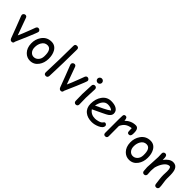

<svg xmlns="http://www.w3.org/2000/svg" viewBox="287 -2154 3557 3557"><g transform="rotate(45 2065.0 -376.0)"><path d="M293 -25.4Q291.5 19.5 248.5 19.5Q212.9 19.5 196.8 -22.5L122.1 -220.7L35.2 -444.8Q30.3 -457.5 30.3 -467.3Q30.3 -487.3 45.4 -501.5Q60.5 -515.6 80.6 -515.6Q109.9 -515.6 122.6 -485.8L246.6 -144.5Q283.2 -222.7 338.9 -371.1Q352.1 -410.2 380.4 -481.4Q395.5 -512.7 423.3 -512.7Q443.4 -512.7 458.5 -498.5Q473.6 -484.4 473.6 -464.8Q473.6 -446.3 393.1 -255.9Z M737.3 28.8Q655.3 28.8 596.2 -31.7Q530.3 -99.1 526.9 -212.9Q523.9 -323.2 582.5 -407.2Q650.9 -506.3 772.9 -506.3Q870.6 -506.3 920.9 -417Q960.9 -344.7 959.5 -243.2Q958 -134.8 902.8 -58.1Q840.3 28.8 737.3 28.8ZM766.6 -407.2Q694.8 -407.7 654.8 -338.9Q623 -283.7 623 -212.9Q623 -142.1 661.6 -102.5Q693.8 -69.8 737.3 -69.8Q788.1 -69.8 824.7 -106.9Q866.2 -147.9 868.7 -217.8Q875.5 -406.7 766.6 -407.2Z M1204.1 -383.8 1196.8 -141.1Q1196.8 -102.5 1192.9 -27.8Q1188 21 1145 21Q1097.2 21 1097.2 -28.8Q1097.2 -87.9 1102.5 -206.3Q1107.9 -324.7 1107.9 -383.8Q1107.9 -460.9 1110.4 -560.3Q1112.8 -659.7 1112.8 -736.8Q1112.8 -785.6 1160.6 -785.6Q1209 -785.6 1209 -736.8Q1209 -659.7 1206.5 -560.3Q1204.1 -460.9 1204.1 -383.8Z M1579.1 -25.4Q1577.6 19.5 1534.7 19.5Q1499 19.5 1482.9 -22.5L1408.2 -220.7L1321.3 -444.8Q1316.4 -457.5 1316.4 -467.3Q1316.4 -487.3 1331.5 -501.5Q1346.7 -515.6 1366.7 -515.6Q1396 -515.6 1408.7 -485.8L1532.7 -144.5Q1569.3 -222.7 1625 -371.1Q1638.2 -410.2 1666.5 -481.4Q1681.6 -512.7 1709.5 -512.7Q1729.5 -512.7 1744.6 -498.5Q1759.8 -484.4 1759.8 -464.8Q1759.8 -446.3 1679.2 -255.9Z M1915 -569.3Q1891.6 -569.3 1874.5 -585.9Q1857.4 -602.5 1857.4 -626Q1857.4 -649.4 1874.5 -666Q1891.6 -682.6 1915 -682.6Q1938.5 -682.6 1955.3 -666Q1972.2 -649.4 1972.2 -626Q1972.2 -602.5 1955.3 -585.9Q1938.5 -569.3 1915 -569.3ZM1955.6 -221.7Q1955.6 -192.4 1957.3 -134Q1959 -75.7 1959 -46.4Q1959 -24.9 1945.8 -11.2Q1932.6 2.4 1911.1 2.4Q1890.1 2.4 1876.7 -11.2Q1863.3 -24.9 1863.3 -46.4Q1863.3 -75.7 1861.6 -134Q1859.9 -192.4 1859.9 -221.7Q1859.9 -267.6 1864.7 -336.2Q1869.6 -404.8 1869.6 -450.7Q1869.6 -472.7 1883.1 -486.3Q1896.5 -500 1917.5 -500Q1938.5 -500 1951.9 -486.3Q1965.3 -472.7 1965.3 -450.7Q1965.3 -404.8 1960.4 -336.2Q1955.6 -267.6 1955.6 -221.7Z M2348.6 22.5Q2238.3 22.5 2169.9 -32.7Q2095.2 -93.8 2095.2 -203.6Q2095.2 -330.6 2156.7 -416.5Q2223.6 -510.3 2335.4 -510.3Q2416.5 -510.3 2467.8 -482.9Q2530.8 -449.2 2530.8 -379.4Q2530.8 -330.6 2475.6 -290.5Q2451.2 -272.9 2372.1 -235.8L2185.5 -147.5Q2212.9 -106.9 2253.7 -86.4Q2294.4 -65.9 2348.6 -65.9Q2382.3 -65.9 2427.7 -78.6Q2485.4 -94.7 2502 -120.8Q2518.6 -147 2537.6 -147Q2554.7 -147 2568.1 -134Q2581.5 -121.1 2581.5 -104Q2581.5 -49.8 2494.1 -10.7Q2419.4 22.5 2348.6 22.5ZM2335.4 -422.4Q2275.9 -422.4 2236.3 -376.2Q2196.8 -330.1 2177.2 -237.3L2327.1 -308.6Q2415.5 -351.6 2453.1 -383.3Q2411.1 -422.4 2335.4 -422.4Z M3048.3 -360.8Q3044.9 -299.8 2999.5 -299.8Q2957.5 -299.8 2957.5 -348.1Q2957.5 -357.4 2956.1 -382.3L2954.6 -423.3Q2877.4 -414.1 2831.1 -379.9Q2787.6 -348.1 2758.8 -284.2L2759.8 -16.6Q2759.8 32.7 2711.4 32.7Q2668.5 32.7 2668.5 -16.6V-359.4Q2668.5 -375.5 2669.7 -407.7Q2670.9 -439.9 2670.9 -456.1Q2670.9 -505.4 2713.9 -505.4Q2761.7 -505.4 2762.2 -424.3Q2856 -514.6 2970.2 -514.6Q3009.8 -514.6 3029.3 -484.9Q3048.8 -455.1 3048.8 -395Q3048.8 -369.6 3048.3 -360.8Z M3332 28.8Q3250 28.8 3190.9 -31.7Q3125 -99.1 3121.6 -212.9Q3118.7 -323.2 3177.2 -407.2Q3245.6 -506.3 3367.7 -506.3Q3465.3 -506.3 3515.6 -417Q3555.7 -344.7 3554.2 -243.2Q3552.7 -134.8 3497.6 -58.1Q3435.1 28.8 3332 28.8ZM3361.3 -407.2Q3289.6 -407.7 3249.5 -338.9Q3217.8 -283.7 3217.8 -212.9Q3217.8 -142.1 3256.3 -102.5Q3288.6 -69.8 3332 -69.8Q3382.8 -69.8 3419.4 -106.9Q3460.9 -147.9 3463.4 -217.8Q3470.2 -406.7 3361.3 -407.2Z M4049.3 34.7Q4007.3 34.7 4002 -11.2L3988.3 -118.2Q3981.4 -175.3 3981.4 -225.1Q3981.4 -238.8 3983.2 -271.5Q3984.9 -304.2 3984.9 -317.9Q3984.9 -423.3 3945.8 -423.3Q3891.1 -423.3 3841.3 -358.4Q3796.4 -299.3 3771 -209Q3770 -189.9 3766.6 -161.1Q3763.7 -136.7 3763.7 -113.8Q3763.7 -99.1 3766.6 -69.8Q3769.5 -40.5 3769.5 -25.9Q3769.5 -3.9 3756.1 9.8Q3742.7 23.4 3721.7 23.4Q3700.2 23.4 3687 9.8Q3673.8 -3.9 3673.8 -25.9Q3673.8 -40.5 3670.7 -69.8Q3667.5 -99.1 3667.5 -113.8Q3667.5 -164.1 3674.6 -253.2Q3681.6 -342.3 3681.6 -392.6Q3681.6 -408.2 3679.9 -439Q3678.2 -469.7 3678.2 -485.4Q3678.2 -506.3 3692.1 -519.8Q3706.1 -533.2 3726.6 -533.2Q3771.5 -533.2 3775.9 -469.7L3777.3 -412.6Q3859.4 -522 3945.8 -522Q4023.9 -522 4054.7 -453.1Q4075.7 -407.2 4077.6 -317.4V-268.1L4077.1 -222.7Q4077.1 -182.1 4087.6 -117.9Q4098.1 -53.7 4098.1 -13.7Q4098.1 7.8 4084.2 21.2Q4070.3 34.7 4049.3 34.7Z"/></g></svg>

Font: Candra Sangkala
Style: Regular
Weight: 400
Designer: R.S. Wihananto
Foundry: R.S. Wihananto
Version: Version 2.0.1